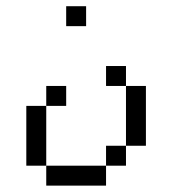

<svg xmlns="http://www.w3.org/2000/svg" viewBox="-20 -582 540 602"><path d="M187.5 -250V-312.5H125V-250H62.5V-62.5H125V0H312.5V-62.5H125V-250ZM250 -500V-562.5H187.5V-500ZM312.5 -62.5H375V-125H312.5ZM375 -125H437.5V-312.5H375ZM375 -312.5V-375H312.5V-312.5Z"/></svg>

Font: CalcUnifontExMono
Style: Regular
Weight: 500
Version: Version 15.0.06